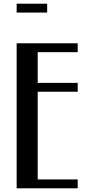

<svg xmlns="http://www.w3.org/2000/svg" viewBox="-20 -1018 510 1038"><path d="M70 -784H400V-736H183.8V-570H400V-522H183.8V-48H400V0H70ZM70 -998H235V-950H70Z"/></svg>

Font: Facade Sud
Style: Regular
Weight: 100
Designer: Éléonore Fines
Foundry: Velvetyne Type Foundry
Version: Version 1.001;Glyphs 3.2 (3202)